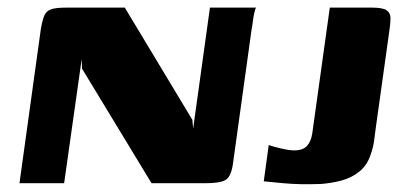

<svg xmlns="http://www.w3.org/2000/svg" viewBox="-20 -480 1066 503"><path d="M31 0 87 -404Q91 -427 96 -439Q101 -451 113.5 -455.5Q126 -460 152 -460H307L484 -166L486 -143L530 -460H651Q649 -458 646.5 -447.5Q644 -437 642.5 -424.5Q641 -412 639 -402L590 -49Q585 -16 570 -8Q555 0 518 0H377L195 -300L194 -325L148 0ZM965 -149Q963 -131 960 -111Q957 -91 952 -78Q943 -48 922 -31Q901 -14 874.5 -7Q848 0 820 2Q790 3 767.5 2.5Q745 2 722.5 0Q700 -2 671 -5L684 -100Q695 -96 716.5 -91Q738 -86 751 -86Q774 -86 784.5 -98Q795 -110 798 -130L844 -460H955Q983 -460 993 -453Q1003 -446 1003 -432.5Q1003 -419 1000 -399Z"/></svg>

Font: Genos
Style: Bold Italic
Weight: 700
Italic angle: -8°
Version: Version 1.010